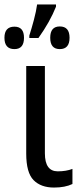

<svg xmlns="http://www.w3.org/2000/svg" viewBox="-44 -834 363 864"><path d="M123 -814Q119 -784 108.5 -744.5Q98 -705 88 -674V-663H129Q181 -736 208 -804V-814ZM182 -664Q182 -613 225 -613Q269 -613 269 -664Q269 -715 225 -715Q182 -715 182 -664ZM-24 -664Q-24 -613 21 -613Q64 -613 64 -664Q64 -714 21 -714Q-24 -714 -24 -664ZM74 -537V-143Q74 -57 107 -23.5Q140 10 199 10Q249 10 282 -6V-74Q254 -63 216 -63Q158 -63 158 -144V-537Z"/></svg>

Font: Noto Sans UI SemiCondensed
Style: Regular
Weight: 400
Width: 4
Designer: Monotype Design Team
Foundry: Monotype Imaging Inc.
Version: 1.001